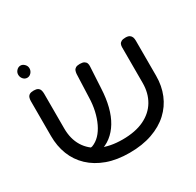

<svg xmlns="http://www.w3.org/2000/svg" viewBox="-163 -928 1143 1122"><g transform="rotate(-30 408.5 -366.5)"><path d="M405 14Q320 14 255 -9.5Q190 -33 145 -75.5Q100 -118 77.5 -175.5Q55 -233 55 -301V-537Q55 -549 58.5 -559.5Q62 -570 71.5 -576Q81 -582 100 -582Q118 -582 127.5 -576Q137 -570 140.5 -559.5Q144 -549 144 -536V-301Q144 -230 175 -179.5Q206 -129 265 -101.5Q324 -74 408 -74Q495 -74 554 -102.5Q613 -131 643.5 -182.5Q674 -234 674 -302V-543Q674 -553 677.5 -562Q681 -571 691 -576.5Q701 -582 719 -582Q737 -582 746.5 -575.5Q756 -569 759.5 -559Q763 -549 763 -536V-299Q763 -231 739.5 -174Q716 -117 670.5 -75Q625 -33 558 -9.5Q491 14 405 14ZM234 -79 209 -124 233 -128Q262 -139 284.5 -162.5Q307 -186 323.5 -220.5Q340 -255 349.5 -297Q359 -339 360 -386L366 -541Q367 -552 370.5 -561.5Q374 -571 383.5 -576.5Q393 -582 411 -582Q430 -582 440 -576Q450 -570 453.5 -560.5Q457 -551 456 -539L448 -394Q445 -330 431.5 -277Q418 -224 394 -184Q370 -144 336 -117.5Q302 -91 258 -81ZM106 -665Q90 -665 79 -677.5Q68 -690 68 -707Q68 -723 79.5 -735Q91 -747 106 -747Q120 -747 132 -735Q144 -723 144 -707Q144 -690 132.5 -677.5Q121 -665 106 -665Z"/></g></svg>

Font: Fredoka SemiExpanded
Style: Regular
Weight: 400
Width: 6
Designer: Ben Nathan
Foundry: Milena B. Brandão, Ben Nathan
Version: Version 2.001